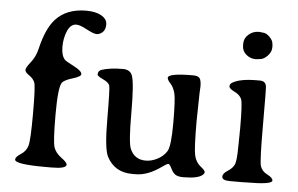

<svg xmlns="http://www.w3.org/2000/svg" viewBox="-51 -797 1372 883"><g transform="rotate(5 635.0 -355.0)"><path d="M216.3 11.2H189.5Q46.4 11.2 46.4 -10.7Q46.4 -23.4 70.6 -38.6Q94.7 -53.7 102.3 -80.3Q109.9 -106.9 109.9 -231Q109.9 -355 102.8 -372.1Q95.7 -389.2 76.7 -402.1Q57.6 -415 57.6 -425.5Q57.6 -436 79.3 -463.1Q101.1 -490.2 109.9 -528.3Q132.3 -623 171.9 -666Q222.2 -721.2 313 -721.2Q356.9 -721.2 383.3 -705.8Q409.7 -690.4 409.7 -666Q409.7 -641.6 396.7 -629.9Q383.8 -618.2 369.4 -618.2Q355 -618.2 322.5 -635.7Q290 -653.3 273.4 -653.3Q246.6 -653.3 232.2 -619.9Q217.8 -586.4 217.8 -546.4Q217.8 -506.3 234.4 -487.8Q240.2 -481.4 277.8 -462.2Q315.4 -442.9 315.4 -428.2Q315.4 -417 276.9 -405.5Q238.3 -394 229 -380.4Q213.4 -357.4 213.4 -232.2Q213.4 -106.9 222.4 -81.5Q231.4 -56.2 257.8 -37.1Q284.2 -18.1 284.2 -7.8Q284.2 11.2 216.3 11.2Z M912.6 -16.1Q891.6 2.9 822.8 2.9Q800.3 2.9 787.8 -4.6Q775.4 -12.2 765.9 -32.2Q756.3 -52.2 750 -52.2Q743.7 -51.8 721.7 -36.1Q660.2 8.3 604 8.3Q603.5 8.3 602.5 8.3H587.9Q507.3 8.3 471.2 -60.1Q452.6 -95.7 452.4 -234.6Q452.1 -373.5 447.8 -387.5Q443.4 -401.4 416.7 -413.8Q390.1 -426.3 390.1 -433.1Q390.1 -451.2 407.2 -456.5Q445.3 -468.8 504.4 -468.8Q538.6 -468.8 547.9 -440.9Q560.1 -405.3 560.1 -270.8Q560.1 -136.2 571.8 -107.4Q591.8 -58.1 644.5 -58.1Q671.9 -58.1 699 -72.3Q726.1 -86.4 741.2 -110.4Q756.3 -134.3 756.3 -241.9Q756.3 -349.6 749.3 -377.4Q742.2 -405.3 727.5 -421.1Q712.9 -437 712.9 -446.3Q712.9 -467.8 827.6 -467.8Q851.6 -467.8 858.9 -457.3Q866.2 -446.8 866.2 -418.9L864.7 -390.1L862.3 -260.3Q862.3 -133.3 869.6 -101.8Q877 -70.3 898.4 -53.5Q919.9 -36.6 919.9 -29.5Q919.9 -22.5 912.6 -16.1Z M1179.7 -627Q1179.7 -605.5 1161.4 -587.2Q1143.1 -568.8 1125 -568.8Q1121.1 -567.9 1118.7 -567.9L1107.9 -566.9Q1083.5 -566.9 1064.2 -583Q1044.9 -599.1 1044.9 -624.5V-633.3Q1044.9 -658.7 1065.2 -676Q1085.4 -693.4 1111.8 -693.4H1114.3L1130.9 -691.4Q1146 -691.4 1162.4 -675Q1178.7 -658.7 1178.7 -642.1L1179.7 -637.7ZM1009.3 -449.2Q1044.9 -470.7 1122.1 -470.7H1136.2Q1162.6 -470.7 1166 -446.3Q1168 -433.1 1168 -268.8Q1168 -104.5 1174.8 -80.3Q1181.6 -56.2 1207.5 -43.2Q1233.4 -30.3 1233.4 -17.1Q1233.4 1.5 1112.3 1.5L1097.7 2H1038.1Q1002.4 2 1002.4 -15.6Q1002.4 -30.3 1024.2 -43.9Q1045.9 -57.6 1054.2 -74.2Q1063.5 -92.3 1063.5 -158.7L1064 -174.3V-189.5L1064.5 -212.4V-227.5L1064.9 -242.7Q1064.9 -358.4 1057.4 -377.7Q1049.8 -397 1024.4 -409.2Q999 -421.4 999 -432.1Q999 -442.9 1009.3 -449.2Z"/></g></svg>

Font: Averia Serif Libre
Style: Regular
Weight: 400
Version: Version 1.002